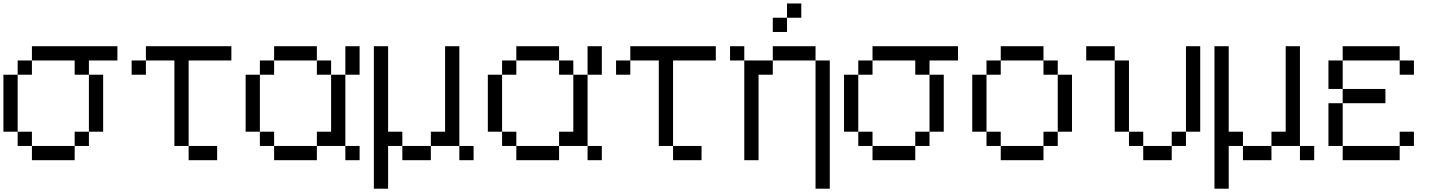

<svg xmlns="http://www.w3.org/2000/svg" viewBox="-20 -937 8373 1123"><path d="M0 -166.7V-500H83.3V-166.7ZM166.7 -166.7V-83.3H83.3V-166.7ZM166.7 -83.3H416.7V0H166.7ZM166.7 -583.3V-500H83.3V-583.3ZM166.7 -666.7H666.7V-583.3H500V-500H416.7V-583.3H166.7ZM500 -166.7V-83.3H416.7V-166.7ZM500 -500H583.3V-166.7H500Z M750 -500V-583.3H833.3V-500ZM833.3 -583.3V-666.7H1333.3V-583.3H1083.3V-83.3H1000V-583.3ZM1083.3 -83.3H1250V0H1083.3Z M1416.7 -166.7V-500H1500V-166.7ZM1583.3 -166.7V-83.3H1500V-166.7ZM1583.3 -83.3H1833.3V0H1583.3ZM1583.3 -583.3V-500H1500V-583.3ZM1583.3 -666.7H1833.3V-583.3H1583.3ZM1916.7 -166.7V-500H2000V-83.3H1833.3V-166.7ZM1916.7 -583.3V-500H1833.3V-583.3ZM2083.3 -83.3V0H2000V-83.3ZM2083.3 -500H2000V-666.7H2083.3Z M2166.7 166.7V-666.7H2250V-166.7H2333.3V-83.3H2250V166.7ZM2333.3 -83.3H2500V0H2333.3ZM2500 -83.3V-166.7H2583.3V-666.7H2666.7V-83.3ZM2666.7 -83.3H2750V0H2666.7Z M2833.3 -166.7V-500H2916.7V-166.7ZM3000 -166.7V-83.3H2916.7V-166.7ZM3000 -83.3H3250V0H3000ZM3000 -583.3V-500H2916.7V-583.3ZM3000 -666.7H3250V-583.3H3000ZM3333.3 -166.7V-500H3416.7V-83.3H3250V-166.7ZM3333.3 -583.3V-500H3250V-583.3ZM3500 -83.3V0H3416.7V-83.3ZM3500 -500H3416.7V-666.7H3500Z M3583.3 -500V-583.3H3666.7V-500ZM3666.7 -583.3V-666.7H4166.7V-583.3H3916.7V-83.3H3833.3V-583.3ZM3916.7 -83.3H4083.3V0H3916.7Z M4250 -583.3V-666.7H4333.3V-583.3ZM4333.3 0V-583.3H4500V-500H4416.7V0ZM4500 -583.3V-666.7H4750V-583.3ZM4500 -750V-833.3H4583.3V-750ZM4666.7 -916.7V-833.3H4583.3V-916.7ZM4750 166.7V-583.3H4833.3V166.7Z M4916.7 -166.7V-500H5000V-166.7ZM5083.3 -166.7V-83.3H5000V-166.7ZM5083.3 -83.3H5333.3V0H5083.3ZM5083.3 -583.3V-500H5000V-583.3ZM5083.3 -666.7H5583.3V-583.3H5416.7V-500H5333.3V-583.3H5083.3ZM5416.7 -166.7V-83.3H5333.3V-166.7ZM5416.7 -500H5500V-166.7H5416.7Z M5666.7 -166.7V-500H5750V-166.7ZM5750 -166.7H5833.3V-83.3H5750ZM5750 -500V-583.3H5833.3V-500ZM5833.3 -83.3H6083.3V0H5833.3ZM5833.3 -583.3V-666.7H6083.3V-583.3ZM6083.3 -83.3V-166.7H6166.7V-83.3ZM6083.3 -583.3H6166.7V-500H6083.3ZM6166.7 -166.7V-500H6250V-166.7Z M7000 -166.7H6916.7V-666.7H7000ZM6333.3 -583.3V-666.7H6500V-583.3ZM6500 -166.7V-583.3H6583.3V-166.7ZM6583.3 -166.7H6666.7V-83.3H6583.3ZM6666.7 -83.3H6833.3V0H6666.7ZM6833.3 -83.3V-166.7H6916.7V-83.3Z M7083.3 166.7V-666.7H7166.7V-166.7H7250V-83.3H7166.7V166.7ZM7250 -83.3H7416.7V0H7250ZM7416.7 -83.3V-166.7H7500V-666.7H7583.3V-83.3ZM7583.3 -83.3H7666.7V0H7583.3Z M7750 -83.3V-333.3H7833.3V-83.3ZM7750 -416.7V-583.3H7833.3V-416.7ZM7833.3 -83.3H8166.7V0H7833.3ZM7833.3 -416.7H8083.3V-333.3H7833.3ZM7833.3 -583.3V-666.7H8166.7V-583.3ZM8166.7 -83.3V-166.7H8250V-83.3ZM8166.7 -583.3H8250V-500H8166.7Z"/></svg>

Font: Galmuri11 Regular
Style: Regular
Weight: 400
Designer: Minseo Lee (Quiple)
Version: Version 2.356;hotconv 1.1.0;makeotfexe 2.6.0 DEVELOPMENT